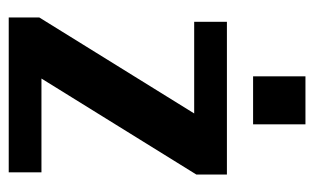

<svg xmlns="http://www.w3.org/2000/svg" viewBox="-160 -560 720 440"><g transform="rotate(90 200.0 -340.0)"><path d="M155 -560V-680H265V-560ZM20 0V-70L240 -425H30V-500H380V-430L160 -75H375V0Z"/></g></svg>

Font: Cuprum
Style: Bold
Weight: 700
Designer: Jovanny Lemonad
Foundry: Jovanny Lemonad
Version: Version 2.000